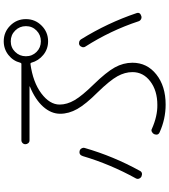

<svg xmlns="http://www.w3.org/2000/svg" viewBox="41 -904 917 1040"><g transform="rotate(-90 500.0 -383.5)"><path d="M855 -760.3Q831.1 -784.2 796.9 -784.2Q762.7 -784.2 739.3 -760.3Q715.8 -736.3 715.8 -702.1Q715.8 -668 739.3 -644.5Q762.7 -621.1 796.9 -621.1Q831.1 -621.1 855 -644.5Q878.9 -668 878.9 -702.1Q878.9 -736.3 855 -760.3ZM259.8 -682.6Q251 -682.6 245.1 -689.5Q239.3 -696.3 239.3 -705.1Q239.3 -713.9 245.6 -720.2Q252 -726.6 260.7 -726.6H674.8Q678.7 -726.6 680.7 -732.4Q690.4 -771.5 722.7 -796.9Q754.9 -822.3 796.9 -822.3Q846.7 -822.3 881.8 -787.1Q917 -752 917 -702.1Q917 -652.3 881.8 -617.2Q846.7 -582 796.9 -582Q754.9 -582 723.1 -607.9Q691.4 -633.8 680.7 -672.9Q678.7 -677.7 674.8 -677.7Q575.2 -664.1 514.6 -618.7Q454.1 -573.2 454.1 -519.5Q454.1 -479.5 478 -438.5Q502 -397.5 562.5 -335.9Q629.9 -266.6 655.3 -220.7Q680.7 -174.8 680.7 -125Q680.7 -45.9 617.2 4.4Q553.7 54.7 454.1 54.7Q376 54.7 304.7 22.5Q285.2 14.6 293.9 -7.8Q297.9 -15.6 306.6 -20Q315.4 -24.4 323.2 -19.5Q391.6 10.7 452.1 9.8Q529.3 9.8 579.6 -28.3Q629.9 -66.4 629.9 -125Q629.9 -166 607.4 -206.5Q585 -247.1 520.5 -313.5Q456.1 -377.9 430.2 -423.8Q404.3 -469.7 404.3 -516.6Q404.3 -565.4 442.4 -608.4Q480.5 -651.4 551.8 -680.7Q552.7 -680.7 552.7 -681.6Q552.7 -682.6 550.8 -682.6ZM776.4 -412.1Q784.2 -416 793.5 -413.6Q802.7 -411.1 807.6 -403.3Q896.5 -259.8 949.2 -103.5Q956.1 -84 933.6 -77.1Q924.8 -74.2 916.5 -78.6Q908.2 -83 905.3 -91.8Q855.5 -243.2 767.6 -380.9Q762.7 -388.7 765.6 -397.9Q768.6 -407.2 776.4 -412.1ZM64.5 -76.2Q56.6 -80.1 53.2 -88.4Q49.8 -96.7 53.7 -105.5Q130.9 -245.1 174.8 -393.6Q181.6 -416 203.1 -411.1Q211.9 -409.2 216.8 -400.4Q221.7 -391.6 218.8 -382.8Q173.8 -227.5 95.7 -85.9Q86.9 -67.4 64.5 -76.2Z"/></g></svg>

Font: Rounded-L Mgen+ 1mn light
Style: Regular
Weight: 200
Designer: [Source Han Sans]
Ryoko NISHIZUKA  (kana & ideographs); Paul D. Hunt (Latin, Greek & Cyrillic); Wenlong ZHANG  (bopomofo
Version: Version 1.059.20150602